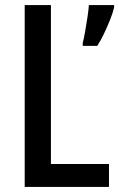

<svg xmlns="http://www.w3.org/2000/svg" viewBox="-20 -734 468 754"><path d="M77 0V-714H180V-90H408V0ZM428 -704Q423 -683 412 -655.5Q401 -628 388 -601Q375 -574 362 -554H305V-566Q309 -580 314 -608.5Q319 -637 323.5 -666.5Q328 -696 329 -714H428Z"/></svg>

Font: Noto Sans Georgian Condensed Medium
Style: Regular
Weight: 500
Width: 3
Designer: Monotype Design Team, Akaki Razmadze
Foundry: Google LLC
Version: Version 2.005; ttfautohint (v1.8.4.7-5d5b)